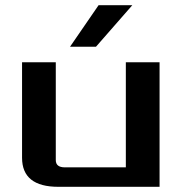

<svg xmlns="http://www.w3.org/2000/svg" viewBox="-20 -720 700 740"><path d="M65 -112V-480H195V-103Q195 -75 230 -75H465V-480H595V0H205Q65 0 65 -112ZM250 -540 360 -700H490L350 -540Z"/></svg>

Font: Xolonium
Style: Regular
Weight: 400
Designer: Severin Meyer
Version: Version 4.2